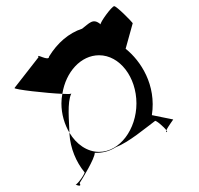

<svg xmlns="http://www.w3.org/2000/svg" viewBox="-20 -685 645 622"><path d="M27 -400C24 -395 132 -383 182 -381C193 -452 242 -506 301 -506C368 -506 422 -435 422 -350C422 -266 368 -193 301 -193C262 -193 227 -218 205 -255V-251C208 -204 227 -160 253 -128C260 -128 231 -87 225 -87C229 -85 246 -78 238 -92C247 -106 287 -171 287 -190C310 -189 333 -194 355 -208C397 -224 451 -270 482 -293C484 -297 511 -274 519 -263C524 -275 544 -301 541 -298L472 -312C487 -410 436 -488 387 -527L410 -610C407 -615 358 -665 350 -665C342 -665 303 -611 306 -606C281 -628 269 -609 246 -592C203 -578 166 -546 139 -502C139 -484 95 -514 105 -500ZM179 -350C179 -315 189 -282 205 -255C204 -292 197 -353 211 -382C209 -380 197 -380 182 -381C180 -371 179 -360 179 -350ZM225 -87H224ZM519 -263C518 -260 518 -257 520 -257C522 -257 522 -260 519 -263Z"/></svg>

Font: Ampere
Style: SCCnd
Weight: 400
Version: Version 1